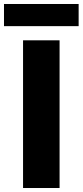

<svg xmlns="http://www.w3.org/2000/svg" viewBox="-61 -942 414 962"><path d="M54.5 0V-740H237.5V0ZM-41 -811V-922H333V-811Z"/></svg>

Font: Encode Sans SmCnd XBd
Style: Regular
Weight: 800
Width: 4
Designer: Multiple Designers
Foundry: Impallari Type
Version: Version 3.002; ttfautohint (v1.8.3) -l 8 -r 50 -G 200 -x 14 